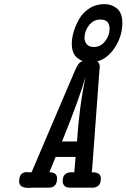

<svg xmlns="http://www.w3.org/2000/svg" viewBox="-20 -914 616 935"><path d="M73.2 -30.8Q73.2 -75.7 111.8 -76.2Q111.8 -76.2 117.2 -75.2H133.8L345.2 -570.8Q357.4 -598.6 368.2 -608.9Q378.9 -619.1 405.8 -619.1H434.1Q466.3 -619.1 465.8 -586.9Q465.8 -585.9 465.3 -583Q464.8 -580.1 464.8 -579.1L431.2 -124Q429.2 -89.8 426.8 -75.2H429.2Q471.2 -75.2 471.2 -44.9Q471.2 0 428.2 0H321.8Q301.8 0 293.5 -9.5Q285.2 -19 285.2 -30.8Q285.2 -74.7 327.1 -75.2H341.8L348.1 -149.9H251L220.2 -75.2Q258.3 -75.2 257.8 -44.9Q257.8 0 216.8 0H140.1Q138.2 0 131.1 0.5Q124 1 120.1 1Q73.2 1.5 73.2 -30.8ZM282.2 -225.1H355Q366.2 -397.9 397 -541Q367.2 -436 282.2 -225.1ZM329.6 -701.7Q329.6 -726.6 338.1 -757.1Q346.7 -787.6 364.3 -819.3Q381.8 -851.1 414.3 -872.6Q446.8 -894 488.8 -894Q522.9 -894 549.3 -873Q575.7 -852.1 575.7 -801.8Q575.7 -731 530.8 -670.4Q485.8 -609.9 414.6 -609.9Q384.8 -609.9 357.2 -631.3Q329.6 -652.8 329.6 -701.7ZM391.6 -730Q391.6 -710 403.6 -697.5Q415.5 -685.1 436.5 -685.1Q469.7 -685.1 491.7 -712.9Q513.7 -740.7 513.7 -773.9Q513.7 -818.8 468.8 -818.8Q435.5 -818.8 413.6 -791Q391.6 -763.2 391.6 -730Z"/></svg>

Font: CMU Typewriter Text
Style: BoldItalic
Weight: 700
Italic angle: -14.04°
Version: Version 0.7.0